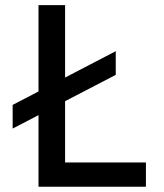

<svg xmlns="http://www.w3.org/2000/svg" viewBox="-20 -713 626 733"><path d="M28.3 -222.2V-312.5L127 -363.8V-693.4H228.5V-417L421.9 -517.6V-427.2L228.5 -326.7V-92.8H537.1V0H127V-273.4Z"/></svg>

Font: CaskaydiaMono NF
Style: Regular
Weight: 400
Designer: Aaron Bell
Foundry: Saja Typeworks
Version: Version 2111.001; ttfautohint (v1.8.4);Nerd Fonts 3.1.1